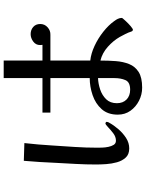

<svg xmlns="http://www.w3.org/2000/svg" viewBox="105 -886 790 1040"><g transform="rotate(-90 500.0 -366.0)"><path d="M597 -230Q567 -229 535.5 -218.5Q504 -208 482.5 -186Q461 -164 461 -128Q461 -95 481 -75.5Q501 -56 534 -56Q575 -56 586 -81.5Q597 -107 597 -141ZM360 -183Q360 -179 358.5 -175.5Q357 -172 355 -169Q342 -145 320.5 -120Q299 -95 272.5 -78Q246 -61 216 -61Q184 -61 166.5 -80Q149 -99 141 -127.5Q133 -156 131 -186.5Q129 -217 129 -240Q129 -295 132 -350Q135 -405 138 -460Q140 -503 142.5 -546Q145 -589 149 -632L245 -629Q241 -592 237.5 -554Q234 -516 232 -478Q228 -417 224 -356Q220 -295 220 -234Q220 -224 220.5 -207.5Q221 -191 224.5 -174Q228 -157 235.5 -145Q243 -133 258 -133Q279 -133 298 -147.5Q317 -162 331.5 -176Q346 -190 352 -190Q354 -190 357 -188Q360 -186 360 -183ZM923 -100Q919 -94 905.5 -79.5Q892 -65 878 -53Q864 -41 858 -41Q856 -41 854 -43Q851 -44 849 -50Q844 -66 836 -81.5Q828 -97 820 -112Q800 -147 766.5 -177Q733 -207 692 -217Q692 -174 689 -134Q686 -94 673 -61.5Q660 -29 630 -10Q600 9 545 9Q508 9 474.5 -8Q441 -25 420 -54.5Q399 -84 399 -123Q399 -177 429 -210.5Q459 -244 505 -259.5Q551 -275 597 -275V-488H410V-531H597V-741H692V-531H777Q776 -535 776 -544Q776 -567 795 -581Q814 -595 835 -595Q858 -595 874 -581Q890 -567 890 -543Q890 -519 872 -503Q854 -487 831 -488H692V-272Q730 -268 771 -249Q812 -230 848 -201.5Q884 -173 906 -142Q913 -133 918 -122.5Q923 -112 923 -100Z"/></g></svg>

Font: Kaisei Opti Medium
Style: Regular
Weight: 500
Designer: Font-Kai, 金井和夫
Foundry: KAZUO KANAI
Version: Version 5.003